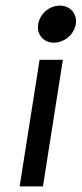

<svg xmlns="http://www.w3.org/2000/svg" viewBox="-20 -664 291 684"><path d="M116 -578C110 -541 135 -512 172 -512C209 -512 244 -541 250 -578C256 -615 230 -644 193 -644C156 -644 122 -615 116 -578ZM50 0H133L204 -451H121Z"/></svg>

Font: Charger Sport
Style: SeBdExtObl
Weight: 600
Designer: Jasper
Foundry: Cannot Into Space Fonts
Version: Version 1.1